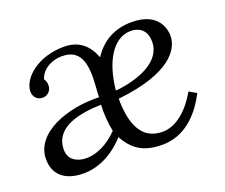

<svg xmlns="http://www.w3.org/2000/svg" viewBox="-92 -649 932 797"><g transform="rotate(-20 373.5 -250.0)"><path d="M380.9 -420.4C359.9 -475.6 320.8 -511.2 254.9 -511.2C139.6 -511.2 63.5 -443.4 61 -385.3C60.1 -360.4 76.7 -342.8 100.1 -342.3C124 -341.8 140.6 -361.3 140.6 -381.3C140.6 -390.6 139.6 -401.9 131.8 -412.1C142.6 -449.7 183.6 -477.1 234.9 -477.1C321.8 -477.1 329.6 -398.9 323.7 -315.9C320.8 -275.9 320.8 -265.1 320.8 -264.2C184.6 -269.5 25.9 -213.9 25.9 -97.2C25.9 -32.2 67.9 11.2 153.8 11.2C216.8 11.2 282.7 -18.1 339.8 -81.1C376 -15.1 422.9 11.2 502 11.2C569.8 11.2 649.4 -23.4 710 -141.1L677.7 -159.7C639.2 -91.8 583 -39.1 521 -39.1C428.7 -39.1 396 -116.7 395.5 -230.5C632.8 -255.9 687 -344.2 687 -403.3C687 -427.7 675.8 -511.2 553.7 -511.2C479.5 -511.2 421.9 -479.5 382.8 -420.4ZM536.1 -478C564.9 -478.5 606.9 -465.8 606.9 -405.3C606.9 -319.3 502 -276.4 396 -266.1C407.7 -387.2 458 -476.1 536.1 -478ZM317.9 -232.4C315.9 -194.3 318.8 -150.9 326.7 -113.8C284.7 -69.8 227.5 -40 174.8 -44.9C144.5 -47.9 106.9 -64 108.9 -113.3C112.3 -210.9 226.6 -229.5 317.9 -232.4Z"/></g></svg>

Font: Lora Italic
Style: Regular
Weight: 400
Italic angle: -3°
Designer: Olga Karpushina, Alexei Vanyashin
Foundry: Cyreal
Version: Version 1.011;PS 001.011;hotconv 1.0.70;makeotf.lib2.5.58329